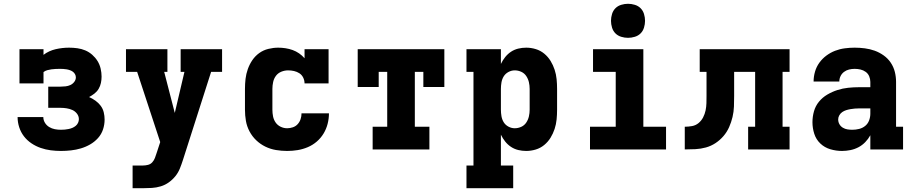

<svg xmlns="http://www.w3.org/2000/svg" viewBox="-20 -790 4840 1015"><path d="M302 8Q275 8 248 4.5Q221 1 195 -8Q169 -17 146 -32.5Q123 -48 106.5 -69.5Q90 -91 81.5 -117.5Q73 -144 73 -171H209Q209 -155 217.5 -141Q226 -127 240 -118.5Q254 -110 270 -107Q286 -104 302 -104Q313 -104 323 -105Q333 -106 343 -108Q353 -110 362.5 -114Q372 -118 380 -124.5Q388 -131 392.5 -140.5Q397 -150 397 -160Q397 -176 387 -189Q377 -202 362.5 -208.5Q348 -215 332 -217.5Q316 -220 300 -220H235V-332H300Q313 -332 326.5 -333.5Q340 -335 352 -340.5Q364 -346 372.5 -357Q381 -368 381 -381Q381 -390 376.5 -398Q372 -406 365 -411Q358 -416 349.5 -419Q341 -422 332 -423.5Q323 -425 314.5 -425.5Q306 -426 297 -426Q286 -426 274.5 -425.5Q263 -425 252 -423.5Q241 -422 230 -419Q219 -416 210 -409V-349H83V-530H210V-500Q224 -511 240.5 -518.5Q257 -526 274.5 -530Q292 -534 309.5 -536Q327 -538 345 -538Q367 -538 389 -535Q411 -532 431 -523.5Q451 -515 467.5 -500.5Q484 -486 495.5 -467.5Q507 -449 512 -427.5Q517 -406 517 -385Q517 -368 513.5 -351.5Q510 -335 501.5 -320.5Q493 -306 479.5 -295.5Q466 -285 451 -277Q469 -269 485 -257.5Q501 -246 512.5 -230.5Q524 -215 528.5 -196Q533 -177 533 -158Q533 -131 524.5 -105.5Q516 -80 498 -60Q480 -40 456.5 -26.5Q433 -13 407.5 -5.5Q382 2 355.5 5Q329 8 302 8Z M681 205V85H735Q749 85 762.5 81.5Q776 78 785 68Q794 58 799 45Q804 32 808 19L827 -39L705 -410H646V-530H865V-410H848L904 -193L955 -410H935V-530H1154V-410H1096L947 56Q940 78 931 100.5Q922 123 907 141.5Q892 160 872.5 174Q853 188 830 195Q807 202 783 203.5Q759 205 735 205Z M1498 8Q1468 8 1438.5 3Q1409 -2 1382.5 -15Q1356 -28 1334.5 -48.5Q1313 -69 1299 -95.5Q1285 -122 1280 -151Q1275 -180 1275 -210V-320Q1275 -347 1278 -373Q1281 -399 1290 -424.5Q1299 -450 1314 -472Q1329 -494 1350.5 -509.5Q1372 -525 1398.5 -531.5Q1425 -538 1451 -538Q1470 -538 1489.5 -535Q1509 -532 1527 -525.5Q1545 -519 1561 -508Q1577 -497 1590 -482V-530H1717V-349H1590Q1590 -365 1583 -379.5Q1576 -394 1563 -402.5Q1550 -411 1534.5 -414.5Q1519 -418 1503 -418Q1485 -418 1467.5 -411Q1450 -404 1439 -389.5Q1428 -375 1424 -356.5Q1420 -338 1420 -320V-210Q1420 -192 1423.5 -174.5Q1427 -157 1437 -142.5Q1447 -128 1463.5 -120Q1480 -112 1498 -112Q1513 -112 1528 -117Q1543 -122 1553.5 -133.5Q1564 -145 1569 -160Q1574 -175 1574 -191Q1574 -191 1574 -191Q1574 -191 1574 -191Q1574 -191 1574 -191Q1574 -191 1574 -191H1719Q1719 -191 1719 -191Q1719 -191 1719 -191Q1719 -163 1712 -135.5Q1705 -108 1690.5 -84Q1676 -60 1654.5 -41.5Q1633 -23 1607 -12Q1581 -1 1553.5 3.5Q1526 8 1498 8Z M1950 0V-120H2027V-410H1982V-330H1871V-530H2329V-330H2218V-410H2173V-120H2250V0Z M2446 205V85H2483V-410H2446V-530H2628V-452Q2637 -471 2650.5 -488Q2664 -505 2681.5 -516.5Q2699 -528 2719.5 -533Q2740 -538 2762 -538Q2787 -538 2812 -530.5Q2837 -523 2857 -506.5Q2877 -490 2890.5 -468Q2904 -446 2912 -421.5Q2920 -397 2922.5 -371.5Q2925 -346 2925 -320V-210Q2925 -184 2922.5 -158.5Q2920 -133 2912 -108.5Q2904 -84 2890.5 -62Q2877 -40 2857 -23.5Q2837 -7 2812 0.5Q2787 8 2762 8Q2740 8 2719.5 3Q2699 -2 2681.5 -13.5Q2664 -25 2650.5 -42Q2637 -59 2628 -78V85H2693V205ZM2701 -112Q2719 -112 2735.5 -119.5Q2752 -127 2762 -142Q2772 -157 2776 -174.5Q2780 -192 2780 -210V-320Q2780 -338 2776 -355.5Q2772 -373 2762 -388Q2752 -403 2735.5 -410.5Q2719 -418 2701 -418Q2684 -418 2668 -409.5Q2652 -401 2643 -386.5Q2634 -372 2631 -354.5Q2628 -337 2628 -320V-210Q2628 -193 2631 -175.5Q2634 -158 2643 -143.5Q2652 -129 2668 -120.5Q2684 -112 2701 -112Z M3099 0V-120H3235V-410H3115V-530H3381V-120H3501V0ZM3300 -590Q3282 -590 3264 -595.5Q3246 -601 3233.5 -613.5Q3221 -626 3215.5 -644Q3210 -662 3210 -680Q3210 -698 3215.5 -716Q3221 -734 3233.5 -746.5Q3246 -759 3264 -764.5Q3282 -770 3300 -770Q3318 -770 3336 -764.5Q3354 -759 3366.5 -746.5Q3379 -734 3384.5 -716Q3390 -698 3390 -680Q3390 -662 3384.5 -644Q3379 -626 3366.5 -613.5Q3354 -601 3336 -595.5Q3318 -590 3300 -590Z M3600 0V-120Q3619 -120 3638.5 -123.5Q3658 -127 3673 -139.5Q3688 -152 3697 -169.5Q3706 -187 3710 -206Q3714 -225 3714.5 -244.5Q3715 -264 3715 -283V-410H3679V-530H4154V-410H4117V-120H4154V0H3935V-120H3972V-410H3861V-283Q3861 -255 3860 -227Q3859 -199 3852.5 -171.5Q3846 -144 3834.5 -118Q3823 -92 3804.5 -70.5Q3786 -49 3762.5 -33.5Q3739 -18 3712 -10.5Q3685 -3 3656.5 -1.5Q3628 0 3600 0Z M4431 8Q4400 8 4369.5 -1Q4339 -10 4316.5 -31.5Q4294 -53 4284.5 -83Q4275 -113 4275 -144Q4275 -173 4283 -201.5Q4291 -230 4309.5 -252.5Q4328 -275 4353.5 -290Q4379 -305 4407 -314Q4435 -323 4464 -326Q4493 -329 4522 -329H4581V-357Q4581 -372 4575 -386.5Q4569 -401 4556.5 -410Q4544 -419 4529 -422.5Q4514 -426 4498 -426Q4483 -426 4468.5 -422.5Q4454 -419 4442 -410Q4430 -401 4423.5 -387.5Q4417 -374 4417 -359H4281Q4281 -385 4288.5 -411Q4296 -437 4311.5 -458.5Q4327 -480 4348.5 -496Q4370 -512 4394.5 -521.5Q4419 -531 4445.5 -534.5Q4472 -538 4498 -538Q4525 -538 4552 -534.5Q4579 -531 4604 -522Q4629 -513 4651.5 -497Q4674 -481 4689 -458.5Q4704 -436 4710.5 -410Q4717 -384 4717 -357V-120H4754V0H4581V-75Q4570 -55 4554 -38.5Q4538 -22 4518 -11.5Q4498 -1 4475.5 3.5Q4453 8 4431 8ZM4486 -104Q4504 -104 4522 -108.5Q4540 -113 4554 -124.5Q4568 -136 4574.5 -153.5Q4581 -171 4581 -189V-217H4522Q4510 -217 4498.5 -216Q4487 -215 4475.5 -213Q4464 -211 4453 -207.5Q4442 -204 4432.5 -197.5Q4423 -191 4417 -180.5Q4411 -170 4411 -159Q4411 -145 4417.5 -133.5Q4424 -122 4435.5 -115Q4447 -108 4460 -106Q4473 -104 4486 -104Z"/></svg>

Font: Iosevka Slab Heavy Extended
Style: Regular
Weight: 900
Width: 7
Monospace: yes
Designer: Belleve Invis
Foundry: Belleve Invis
Version: Version 11.1.0; ttfautohint (v1.8.3)